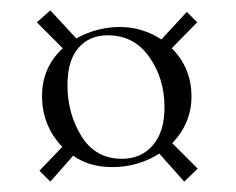

<svg xmlns="http://www.w3.org/2000/svg" viewBox="-20 -387 454 370"><path d="M361 -62 335 -37 287 -91Q246 -65 196 -65Q152 -65 121 -87L77 -37L56 -58L100 -104Q61 -145 61 -202Q61 -257 101 -294L51 -344L77 -367L127 -313Q167 -335 211 -335Q254 -335 291 -311L340 -364L360 -344L311 -294Q349 -256 349 -201Q349 -150 312 -111ZM215 -81Q252 -81 274.5 -107Q297 -133 297 -180Q297 -236 267.5 -277.5Q238 -319 188 -319Q152 -319 131 -294.5Q110 -270 110 -223Q110 -168 137 -124.5Q164 -81 215 -81Z"/></svg>

Font: Cormorant Upright Light
Style: Regular
Weight: 300
Designer: Christian Thalmann (Catharsis Fonts)
Foundry: Catharsis Fonts
Version: Version 3.302;PS 003.302;hotconv 1.0.88;makeotf.lib2.5.64775